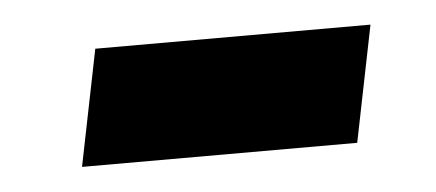

<svg xmlns="http://www.w3.org/2000/svg" viewBox="-26 -403 445 196"><g transform="rotate(-5 196.5 -304.5)"><path d="M334 -245H52L76 -364H358Z"/></g></svg>

Font: IBM Plex Sans SemiBold
Style: Italic
Weight: 600
Italic angle: -11.31°
Designer: Mike Abbink, Paul van der Laan, Pieter van Rosmalen
Foundry: Bold Monday
Version: Version 3.201